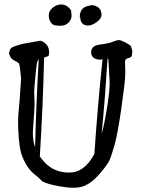

<svg xmlns="http://www.w3.org/2000/svg" viewBox="-20 -845 643 876"><path d="M383.3 -728.5H383.8C395.8 -729.2 408.7 -734.7 422.4 -745.1C436 -755.5 442.9 -765.8 442.9 -775.9V-786.6H441.9C440.9 -800.3 432.6 -810.7 417 -817.9L400.9 -821.8L378.4 -817.4C355.6 -810.5 344.2 -794.4 344.2 -769V-765.6H346.2C346.8 -740.9 359.2 -728.5 383.3 -728.5ZM306.6 -773.9 304.2 -797.9C302.2 -802.1 297.1 -807.6 288.8 -814.5C280.5 -821.3 270.3 -824.7 258.1 -824.7C245.8 -824.7 233.6 -819.9 221.2 -810.3C208.8 -800.7 202.6 -789.4 202.6 -776.4C202.6 -763.3 205 -753.2 209.7 -745.8C214.4 -738.5 219.6 -733.6 225.3 -731.2C231 -728.8 241.3 -727.5 256.1 -727.5C270.9 -727.5 283 -732.3 292.5 -741.7C301.9 -751.1 306.6 -761.9 306.6 -773.9ZM447.8 -574.2C432.8 -431.3 420.4 -287.4 410.6 -142.6C380.7 -85.9 342.4 -57.6 295.7 -57.6C248.9 -57.6 210.6 -74.2 180.7 -107.4C173.5 -115.2 167.2 -123.2 161.6 -131.3C171.1 -280.4 177.6 -430.7 181.2 -582L201.7 -589.8L204.6 -605.5L203.6 -614.7C202 -627.4 196.9 -637.7 188.5 -645.5C180 -653.3 172.7 -657.6 166.5 -658.2L165.5 -659.2H163.1L108.4 -649.4C95.7 -647.5 84.6 -645.2 75 -642.6C65.3 -640 55.6 -637 45.7 -633.5C35.7 -630.1 29 -625.2 25.4 -618.7L20.5 -599.6H22C22.9 -595.7 25 -590.7 28.1 -584.5C31.2 -578.3 37.9 -572.6 48.3 -567.4C58.8 -562.2 64.9 -557.9 66.7 -554.7C68.4 -551.4 70.1 -543.1 71.8 -529.8C73.4 -516.4 74.9 -502.1 76.2 -486.8L69.3 -384.3C64.8 -342 62.5 -309.2 62.5 -285.9C62.5 -262.6 63.6 -237.8 65.9 -211.4C68.2 -185.1 71.7 -163.7 76.4 -147.2C81.1 -130.8 88.7 -113.4 99.1 -95C109.5 -76.6 122.1 -61.7 136.7 -50.3C151.4 -38.9 162 -29.4 168.7 -21.7C175.4 -14.1 195.7 -6.6 229.7 0.7C263.8 8.1 293 11.7 317.4 11.7C341.8 11.7 363.5 5.9 382.6 -5.9C401.6 -17.6 421.1 -35.3 440.9 -59.1C460.8 -82.8 473.7 -101.3 479.7 -114.5C485.8 -127.7 493.6 -151.5 503.2 -186C512.8 -220.5 523.1 -276.8 534.2 -354.7C545.2 -432.7 550.9 -481.4 551.3 -501C551.6 -510.7 551.7 -518.6 551.5 -524.4C551.4 -530.3 551.3 -534.2 551.3 -536.1C550.9 -540 550.6 -547.9 550.3 -559.6V-560.5C550.3 -571.3 554.9 -577.6 564 -579.6C573.4 -581.5 579.3 -585.3 581.5 -590.8L584 -612.3L577.1 -634.8C573.2 -639.3 564.5 -645 551 -651.9C537.5 -658.7 527.9 -662.1 522.2 -662.1C516.5 -662.1 507.2 -659.5 494.4 -654.3C481.5 -649.1 461.9 -644.9 435.5 -641.6C409.2 -638.3 396 -627 396 -607.4V-604.5V-604C396.6 -593.9 400.6 -586.2 408 -580.8C415.3 -575.4 425.1 -572.8 437.5 -572.8H438ZM443.8 -233.4C454.6 -347 463.5 -461.4 470.7 -576.7C472 -577 473.1 -577.1 474.1 -577.1L480.5 -468.3C480.5 -442.5 476.6 -405.4 469 -356.9C461.3 -308.4 453 -267.3 443.8 -233.4ZM156.7 -574.2C148.9 -441.4 143.4 -307.8 140.1 -173.3C135.3 -187 132.2 -201 130.9 -215.3L129.9 -235.8C129.9 -245.9 131 -265.5 133.3 -294.4C135.6 -323.4 136.9 -344.7 137.2 -358.4C137.5 -365.6 137.6 -371.7 137.5 -377C137.3 -382.2 137.2 -386.7 137.2 -390.6C136.9 -398.1 136.6 -407.6 136.2 -418.9V-424.3C136.2 -435.1 137 -448.9 138.7 -465.8C140.6 -485.7 142.6 -506 144.5 -526.9C146.5 -547.7 148.6 -560.5 150.9 -565.2C153.2 -569.9 155.1 -572.9 156.7 -574.2Z"/></svg>

Font: Drukaatie burti
Style: Regular
Weight: 400
Version: Version 0.14.4